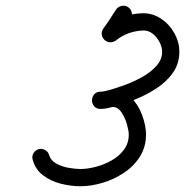

<svg xmlns="http://www.w3.org/2000/svg" viewBox="-20 -619 644 668"><path d="M426 -594Q436 -587 438.5 -575Q441 -563 434 -552Q423 -536 411.5 -519Q400 -502 389 -485Q382 -475 370 -472.5Q358 -470 348 -477Q337 -484 334.5 -496Q332 -508 339 -519Q351 -535 362 -552Q373 -569 384 -586Q391 -596 403.5 -598.5Q416 -601 426 -594ZM346 -526Q403 -571 477 -573Q512 -573 541 -553.5Q570 -534 587 -503Q604 -472 604 -439Q604 -398 582 -366.5Q560 -335 525 -312Q490 -289 451.5 -273.5Q413 -258 380 -249Q368 -246 355.5 -243Q343 -240 330 -240Q315 -240 307.5 -249.5Q300 -259 300 -270Q300 -281 307.5 -290.5Q315 -300 330 -300Q341 -300 351.5 -303.5Q362 -307 372 -307Q409 -307 435 -281Q461 -255 474.5 -218.5Q488 -182 488 -151Q488 -108 467 -74.5Q446 -41 411.5 -18Q377 5 337 17Q297 29 259 29Q228 29 193 20.5Q158 12 130.5 -8.5Q103 -29 94 -63Q90 -74 96 -85Q102 -96 114 -100Q126 -103 137 -97Q148 -91 151 -79Q157 -60 176.5 -49.5Q196 -39 219.5 -35Q243 -31 259 -31Q284 -31 313 -38.5Q342 -46 368.5 -61Q395 -76 411.5 -98.5Q428 -121 428 -151Q428 -164 421.5 -187Q415 -210 402.5 -228.5Q390 -247 372 -247Q365 -247 352.5 -243.5Q340 -240 330 -240Q315 -240 307.5 -249.5Q300 -259 300 -270Q300 -281 307.5 -290.5Q315 -300 330 -300Q338 -300 347.5 -302.5Q357 -305 365 -307Q386 -313 416 -324Q446 -335 475.5 -351.5Q505 -368 524.5 -390Q544 -412 544 -439Q544 -455 535 -472.5Q526 -490 511.5 -501.5Q497 -513 479 -513Q424 -511 383 -478Q373 -471 360.5 -472.5Q348 -474 341 -483Q333 -493 334.5 -505.5Q336 -518 346 -526Z"/></svg>

Font: FRB American Cursive Guidelines Arrows
Style: Bold Italic
Weight: 700
Italic angle: -25°
Version: Version 2.0;Modular Font Editor K font №1